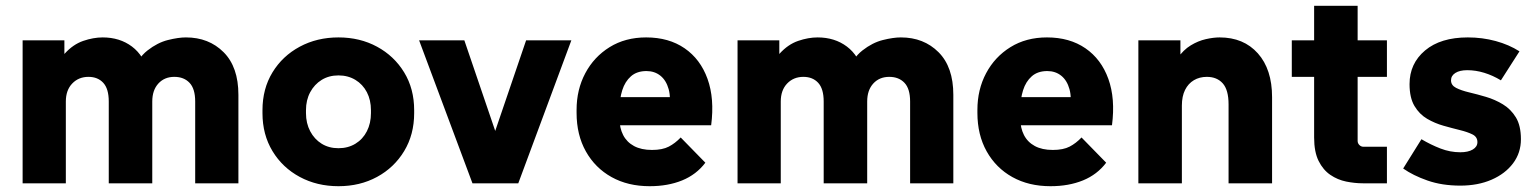

<svg xmlns="http://www.w3.org/2000/svg" viewBox="-20 -632 5294 662"><path d="M58 0V-493H202V-354H161Q174 -415 203 -447Q232 -479 267 -491Q302 -503 334 -503Q393 -503 435 -471.5Q477 -440 493 -378H434Q454 -431 488.5 -458Q523 -485 559 -494Q595 -503 621 -503Q700 -503 751 -452Q802 -401 802 -305V0H653V-282Q653 -326 633.5 -346.5Q614 -367 581 -367Q547 -367 526 -344Q505 -321 505 -282V0H355V-282Q355 -326 336 -346.5Q317 -367 285 -367Q251 -367 229 -344Q207 -321 207 -282V0Z M1147 10Q1073 10 1013.5 -22Q954 -54 919.5 -111Q885 -168 885 -242V-252Q885 -326 919.5 -382.5Q954 -439 1013.5 -471Q1073 -503 1147 -503Q1221 -503 1280 -471Q1339 -439 1373.5 -382.5Q1408 -326 1408 -252V-242Q1408 -168 1373.5 -111Q1339 -54 1280 -22Q1221 10 1147 10ZM1147 -121Q1180 -121 1205.5 -136.5Q1231 -152 1245 -179.5Q1259 -207 1259 -242V-252Q1259 -287 1245 -314Q1231 -341 1205.5 -356.5Q1180 -372 1147 -372Q1114 -372 1089 -356.5Q1064 -341 1049.5 -314Q1035 -287 1035 -252V-242Q1035 -207 1049.5 -179.5Q1064 -152 1089 -136.5Q1114 -121 1147 -121Z M1609 0 1425 -493H1581L1716 -97H1659L1794 -493H1950L1767 0Z M2220 10Q2145 10 2088.5 -21.5Q2032 -53 2000 -110Q1968 -167 1968 -243V-253Q1968 -323 1998 -379.5Q2028 -436 2082 -469.5Q2136 -503 2208 -503Q2286 -503 2340.5 -465.5Q2395 -428 2419.5 -360Q2444 -292 2432 -200H2076V-297H2353L2286 -249Q2294 -294 2285.5 -324.5Q2277 -355 2257 -371Q2237 -387 2209 -387Q2176 -387 2155.5 -369Q2135 -351 2125.5 -321Q2116 -291 2116 -253V-223Q2116 -191 2128.5 -166.5Q2141 -142 2166 -128.5Q2191 -115 2228 -115Q2264 -115 2286 -126.5Q2308 -138 2327 -158L2412 -71Q2381 -30 2332 -10Q2283 10 2220 10Z M2523 0V-493H2667V-354H2626Q2639 -415 2668 -447Q2697 -479 2732 -491Q2767 -503 2799 -503Q2858 -503 2900 -471.5Q2942 -440 2958 -378H2899Q2919 -431 2953.5 -458Q2988 -485 3024 -494Q3060 -503 3086 -503Q3165 -503 3216 -452Q3267 -401 3267 -305V0H3118V-282Q3118 -326 3098.5 -346.5Q3079 -367 3046 -367Q3012 -367 2991 -344Q2970 -321 2970 -282V0H2820V-282Q2820 -326 2801 -346.5Q2782 -367 2750 -367Q2716 -367 2694 -344Q2672 -321 2672 -282V0Z M3602 10Q3527 10 3470.5 -21.5Q3414 -53 3382 -110Q3350 -167 3350 -243V-253Q3350 -323 3380 -379.5Q3410 -436 3464 -469.5Q3518 -503 3590 -503Q3668 -503 3722.5 -465.5Q3777 -428 3801.5 -360Q3826 -292 3814 -200H3458V-297H3735L3668 -249Q3676 -294 3667.5 -324.5Q3659 -355 3639 -371Q3619 -387 3591 -387Q3558 -387 3537.5 -369Q3517 -351 3507.5 -321Q3498 -291 3498 -253V-223Q3498 -191 3510.5 -166.5Q3523 -142 3548 -128.5Q3573 -115 3610 -115Q3646 -115 3668 -126.5Q3690 -138 3709 -158L3794 -71Q3763 -30 3714 -10Q3665 10 3602 10Z M3905 0V-493H4050V-355H4010Q4020 -402 4040 -431Q4060 -460 4085.5 -475.5Q4111 -491 4137.5 -497Q4164 -503 4185 -503Q4268 -503 4317 -448Q4366 -393 4366 -297V0H4216V-272Q4216 -322 4196 -344.5Q4176 -367 4141 -367Q4116 -367 4096.5 -355.5Q4077 -344 4066 -322Q4055 -300 4055 -268V0Z M4679 0Q4651 0 4621.5 -6Q4592 -12 4567 -29Q4542 -46 4526.5 -77Q4511 -108 4511 -158V-612H4661V-146Q4661 -138 4667 -132Q4673 -126 4681 -126H4762V0ZM4434 -367V-493H4762V-367Z M5015 8Q4952 8 4902 -9.5Q4852 -27 4818 -51L4881 -152Q4913 -133 4946.5 -120Q4980 -107 5015 -107Q5042 -107 5058 -116.5Q5074 -126 5074 -142Q5074 -160 5057 -168.5Q5040 -177 5013.5 -183.5Q4987 -190 4957 -198.5Q4927 -207 4900.5 -222.5Q4874 -238 4857 -266.5Q4840 -295 4840 -342Q4840 -413 4893.5 -458Q4947 -503 5041 -503Q5091 -503 5137 -490.5Q5183 -478 5219 -455L5155 -355Q5127 -372 5097.5 -381Q5068 -390 5039 -390Q5013 -390 4998 -380.5Q4983 -371 4983 -355Q4983 -338 5000.5 -329Q5018 -320 5045.5 -313.5Q5073 -307 5103.5 -298Q5134 -289 5161.5 -272.5Q5189 -256 5206.5 -227.5Q5224 -199 5224 -152Q5224 -105 5197 -69Q5170 -33 5123 -12.5Q5076 8 5015 8Z"/></svg>

Font: SUSE ExtraBold
Style: Regular
Weight: 800
Designer: Rene Bieder
Foundry: SUSE
Version: Version 1.000